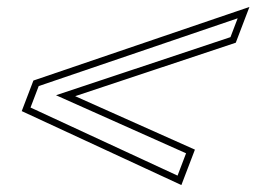

<svg xmlns="http://www.w3.org/2000/svg" viewBox="-20 -612 781 553"><path d="M196.5 -335 659.1 -489 698.4 -592 76.2 -380 42.6 -292 502.4 -79 541.4 -181ZM141.3 -337.7 515.9 -170.5 491.4 -106.2 67.9 -302.3 91.5 -364.1 664.5 -559.3 643.8 -505Z"/></svg>

Font: Din Kursivschrift
Style: BreitGhost
Weight: 400
Version: Version 1.089